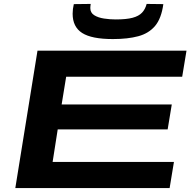

<svg xmlns="http://www.w3.org/2000/svg" viewBox="-20 -958 977 978"><path d="M58 0 171 -700H930L908 -567H317L294 -426H855L834 -299H274L248 -133H866L844 0ZM555 -759Q447 -759 398.5 -790Q350 -821 350 -888Q350 -912 356 -937L442 -938Q441 -932 440.5 -926Q440 -920 440 -917Q440 -893 460 -880.5Q480 -868 510 -863.5Q540 -859 569 -859Q624 -859 655.5 -867.5Q687 -876 703.5 -893.5Q720 -911 727 -938L812 -937Q802 -864 770 -826Q738 -788 684.5 -773.5Q631 -759 555 -759Z"/></svg>

Font: Georama ExtraExtended SemiBold
Style: Italic
Weight: 600
Width: 8
Italic angle: -9°
Designer: Jean-Baptiste Levee
Foundry: Production Type
Version: Version 1.000